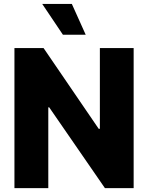

<svg xmlns="http://www.w3.org/2000/svg" viewBox="-20 -977 769 997"><path d="M674 -727.3V0H524.9L235.4 -419.7H230.8V0H55V-727.3H206.3L492.5 -308.2H498.6V-727.3ZM425.1 -796.5H306.8L199.2 -956.7H353Z"/></svg>

Font: Inter UI Extra Bold
Style: Regular
Weight: 800
Designer: Rasmus Andersson
Foundry: rsms
Version: 3.2;8d6f07862